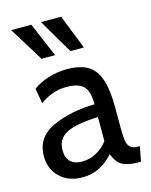

<svg xmlns="http://www.w3.org/2000/svg" viewBox="-114 -819 708 902"><g transform="rotate(-15 240.0 -367.5)"><path d="M24 -132Q24 -225 112 -265Q200 -305 317 -307Q317 -373 291.5 -396.5Q266 -420 210 -420Q179 -420 148 -410.5Q117 -401 81 -376L68 -449Q98 -472 142 -486Q186 -500 234 -500Q297 -500 334.5 -478Q372 -456 389.5 -405Q407 -354 407 -265V-165Q407 -125 410.5 -104.5Q414 -84 426 -73Q438 -62 463 -62H472L458 10H451Q409 10 385 2Q361 -6 348.5 -21Q336 -36 325 -62Q263 10 175 10Q107 10 65.5 -30Q24 -70 24 -132ZM317 -128V-245Q209 -241 162.5 -216.5Q116 -192 116 -137Q116 -99 136.5 -80.5Q157 -62 192 -62Q228 -62 261.5 -80Q295 -98 317 -128ZM132 -578 29 -745H127L198 -578ZM272 -578 174 -745H272L338 -578Z"/></g></svg>

Font: Cabin
Style: Regular
Weight: 400
Designer: Pablo Impallari
Foundry: Pablo Impallari. http://www.impallari.com Igino Marini. http://www.ikern.com
Version: Version 2.001